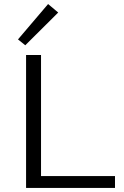

<svg xmlns="http://www.w3.org/2000/svg" viewBox="-20 -930 613 950"><path d="M268 -868 105 -706 69 -735 218 -910ZM549 -59V0H109V-658H183V-59Z"/></svg>

Font: Ysabeau SC
Style: Regular
Weight: 400
Designer: Christian Thalmann (Catharsis Fonts)
Version: Version 0.003